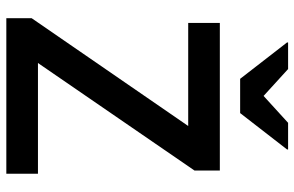

<svg xmlns="http://www.w3.org/2000/svg" viewBox="-182 -749 931 607"><g transform="rotate(90 283.5 -445.5)"><path d="M37.5 0V-80L378.3 -575H52.5V-675H519.2V-595L179.2 -100H529.2V0ZM229.2 -739.2 114.2 -887.5V-890.8H198.3L283.3 -813.3L368.3 -890.8H452.5V-887.5L337.5 -739.2Z"/></g></svg>

Font: Funnel Sans Medium
Style: Regular
Weight: 500
Version: Version 1.000; Beta; Release 5; Build 24; ttfautohint (v1.8.